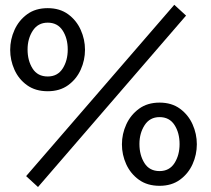

<svg xmlns="http://www.w3.org/2000/svg" viewBox="-20 -749 859 782"><path d="M134.8 12.7 86.4 -31.7 689.9 -729.5 737.8 -685.5ZM174.3 -377.4Q124.5 -377.4 90.3 -401.9Q56.2 -426.3 38.8 -465.1Q21.5 -503.9 21.5 -545.9Q21.5 -588.4 39.1 -627.2Q56.6 -666 90.6 -690.9Q124.5 -715.8 174.3 -715.8Q223.6 -715.8 257.6 -690.9Q291.5 -666 308.8 -627.2Q326.2 -588.4 326.2 -546.4Q326.2 -503.9 308.8 -465.3Q291.5 -426.8 257.6 -402.1Q223.6 -377.4 174.3 -377.4ZM174.3 -437.5Q214.4 -437.5 235.1 -469.7Q255.9 -502 255.9 -547.4Q255.9 -592.8 235.1 -624.8Q214.4 -656.7 174.3 -656.7Q134.8 -656.7 113.5 -624Q92.3 -591.3 92.3 -547.4Q92.3 -502 112.8 -469.7Q133.3 -437.5 174.3 -437.5ZM629.9 7.8Q580.1 7.8 545.9 -16.8Q511.7 -41.5 494.1 -80.1Q476.6 -118.7 476.6 -161.1Q476.6 -203.6 494.4 -242.4Q512.2 -281.2 546.4 -306.2Q580.6 -331.1 629.9 -331.1Q679.2 -331.1 713.1 -306.2Q747.1 -281.2 764.4 -242.4Q781.7 -203.6 781.7 -161.6Q781.7 -119.1 764.4 -80.6Q747.1 -42 713.1 -17.1Q679.2 7.8 629.9 7.8ZM629.9 -52.2Q669.9 -52.2 690.7 -84.7Q711.4 -117.2 711.4 -162.1Q711.4 -208 690.7 -240Q669.9 -272 629.9 -272Q590.3 -272 569.1 -239.3Q547.9 -206.5 547.9 -162.6Q547.9 -117.2 568.4 -84.7Q588.9 -52.2 629.9 -52.2Z"/></svg>

Font: Pontano Sans Medium
Style: Regular
Weight: 500
Designer: Vernon Adams
Foundry: Vernon Adams
Version: Version 2.001